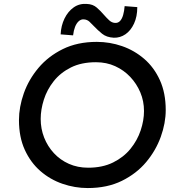

<svg xmlns="http://www.w3.org/2000/svg" viewBox="-20 -945 897 972"><path d="M424 7Q359 7 296.5 -14.5Q234 -36 184.5 -79Q135 -122 105.5 -186.5Q76 -251 76 -337Q76 -403 100.5 -472.5Q125 -542 174.5 -601Q224 -660 298 -696.5Q372 -733 470 -733Q536 -733 598 -711.5Q660 -690 710 -647Q760 -604 789.5 -539Q819 -474 819 -388Q819 -322 794 -252.5Q769 -183 720 -124.5Q671 -66 597 -29.5Q523 7 424 7ZM426 -96Q499 -96 552.5 -122.5Q606 -149 640.5 -191.5Q675 -234 692 -284.5Q709 -335 709 -383Q709 -433 690.5 -477Q672 -521 639.5 -555.5Q607 -590 563 -610Q519 -630 466 -630Q392 -630 339 -603.5Q286 -577 252 -534Q218 -491 202 -440.5Q186 -390 186 -343Q186 -293 203.5 -248.5Q221 -204 253 -169.5Q285 -135 329 -115.5Q373 -96 426 -96ZM556 -754Q519 -756 496.5 -774.5Q474 -793 456 -812Q444 -825 432.5 -835.5Q421 -846 404 -847Q390 -848 378.5 -837.5Q367 -827 360 -809Q353 -791 350 -766L287 -771Q289 -815 306.5 -851Q324 -887 353 -907.5Q382 -928 420 -925Q450 -924 470 -906.5Q490 -889 506 -870Q520 -854 533 -842Q546 -830 562 -829Q578 -828 588 -839Q598 -850 603.5 -869.5Q609 -889 611 -914L675 -909Q675 -861 658.5 -825.5Q642 -790 615 -771.5Q588 -753 556 -754Z"/></svg>

Font: Josefin Sans Medium
Style: Italic
Weight: 500
Italic angle: -7°
Designer: Santiago Orozco
Foundry: Typemade
Version: Version 2.000